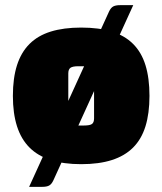

<svg xmlns="http://www.w3.org/2000/svg" viewBox="-20 -622 630 745"><path d="M295 15Q227 15 177 -1Q127 -17 94.5 -49.5Q62 -82 46 -132Q30 -182 30 -250Q30 -319 46 -369Q62 -419 94.5 -451.5Q127 -484 177 -499.5Q227 -515 295 -515Q364 -515 414 -499.5Q464 -484 496.5 -451.5Q529 -419 544.5 -369Q560 -319 560 -250Q560 -182 544.5 -132Q529 -82 496.5 -49.5Q464 -17 414 -1Q364 15 295 15ZM245 -135H306Q329 -135 337 -141Q345 -147 345 -163V-365H284Q262 -365 253.5 -359Q245 -353 245 -337ZM187 78Q180 93 170.5 98Q161 103 144 103H93L403 -577Q410 -592 419.5 -597Q429 -602 446 -602H497Z"/></svg>

Font: Changa ExtraLight ExtraBold
Style: Regular
Weight: 800
Version: Version 3.002; ttfautohint (v1.8.2)